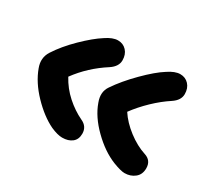

<svg xmlns="http://www.w3.org/2000/svg" viewBox="-101 -607 867 797"><g transform="rotate(30 332.0 -208.0)"><path d="M564 26.9Q545.9 26.9 507.8 12.2Q450.7 -10.7 397.5 -63Q344.2 -115.2 324.2 -171.9Q307.6 -215.8 330.1 -248Q362.3 -295.9 413.8 -347.7Q465.3 -399.4 502.9 -422.9Q535.2 -444.8 560.1 -444.8Q585 -444.8 601.1 -427.5Q617.2 -410.2 617.2 -381.8Q617.2 -352.5 585 -331.1Q547.4 -306.6 510.7 -271.5Q474.1 -236.3 446.8 -199.2Q471.2 -161.6 512.9 -129.6Q554.7 -97.7 597.2 -84Q632.8 -72.8 632.8 -35.2Q632.8 -5.4 612.5 10.7Q592.3 26.9 564 26.9ZM266.1 28.8Q244.1 28.8 210.9 14.2Q159.7 -10.3 109.1 -62.7Q58.6 -115.2 38.1 -171.9Q22 -214.4 44.9 -250Q74.7 -296.4 123 -343.8Q171.4 -391.1 209 -415Q241.2 -437 266.1 -437Q291 -437 307.1 -419.7Q323.2 -402.3 323.2 -374Q323.2 -344.7 291 -323.2Q213.9 -273.9 162.1 -203.1Q185.5 -159.7 221.7 -127.4Q257.8 -95.2 297.9 -76.2Q331.1 -61.5 331.1 -26.9Q331.1 0.5 313.2 14.6Q295.4 28.8 266.1 28.8Z"/></g></svg>

Font: Shantell Sans Irregular Bouncy
Style: Regular
Weight: 600
Designer: Stephen Nixon, Anya Danilova, Shantell Martin
Foundry: Arrow Type
Version: Version 1.006;[9816181b4]